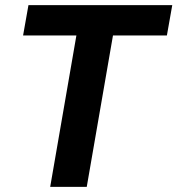

<svg xmlns="http://www.w3.org/2000/svg" viewBox="-20 -731 694 751"><path d="M632.8 -592.3H421.9L319.3 0H176.3L278.8 -592.3H70.3L91.3 -710.9H653.8Z"/></svg>

Font: RobotoInd
Style: Bold Italic
Weight: 700
Italic angle: -12°
Designer: Google
Version: Version 2.001150; 2014